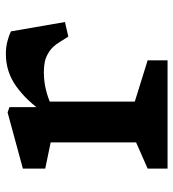

<svg xmlns="http://www.w3.org/2000/svg" viewBox="12 -608 596 660"><g transform="rotate(-90 310.0 -278.0)"><path d="M60.5 -68.5 183.6 -122.8 150.4 -66.2V-434.6L182.8 -395.1L60.5 -420.5V-497.4L253.5 -549.9L271.8 -543.5V-441.9L290.8 -434.9V-66.7L258.2 -122.8L432.5 -68.5V0H60.5ZM392.9 -425.2Q359.6 -425.2 331.8 -418.2Q303.9 -411.2 283.5 -401.8Q263 -392.4 236.8 -377.8L253 -425.3Q292.8 -483.9 342.7 -519.8Q392.6 -555.8 454.3 -555.8Q477.2 -555.8 497 -550.8Q516.8 -545.9 532.2 -538.2L564.3 -352.7L514.2 -341.2L494.8 -371.9Q480.5 -395.2 462.4 -406.9Q444.2 -418.7 428 -421.9Q411.8 -425.2 392.9 -425.2Z"/></g></svg>

Font: Monaspace Xenon Var ExtraLight
Style: Regular
Weight: 200
Designer: Riley Cran and the Lettermatic Team
Version: Version 1.200 (Monaspace Xenon Var)